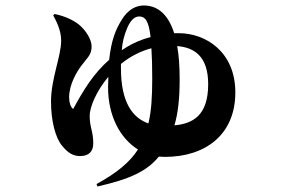

<svg xmlns="http://www.w3.org/2000/svg" viewBox="-20 -606 1040 700"><path d="M174 -550C184 -531 203 -497 203 -458C203 -401 166 -319 166 -236C166 -165 182 -104 206 -75C228 -48 247 -37 272 -37C305 -37 320 -55 320 -83C320 -128 307 -141 307 -183C307 -218 333 -276 375 -326L374 -287C374 -185 417 -102 483 -61C453 -14 405 25 332 65L335 74C454 47 516 18 559 -35L581 -34C729 -34 838 -115 838 -269C838 -418 729 -485 632 -485H615C590 -564 546 -586 504 -586C479 -586 447 -574 422 -531C402 -498 386 -461 378 -388C319 -336 283 -275 247 -209C238 -213 232 -233 232 -251C232 -299 261 -346 277 -367C298 -396 314 -405 314 -437C314 -461 294 -495 267 -517C249 -531 219 -547 179 -555ZM421 -373C457 -402 494 -420 532 -430C534 -401 535 -364 535 -319C535 -254 532 -201 521 -156C464 -176 421 -232 421 -356ZM626 -438C688 -433 739 -401 739 -299C739 -184 682 -155 616 -149C629 -193 635 -246 635 -317C635 -365 632 -405 626 -438ZM424 -423C426 -450 432 -476 443 -502C454 -529 469 -546 487 -546C508 -546 522 -533 529 -471C495 -462 466 -449 443 -435Z"/></svg>

Font: Source Han Serif KR Heavy
Style: Regular
Weight: 900
Designer: Ryoko NISHIZUKA 西塚涼子 (kana & ideographs); Frank Grießhammer (Latin, Greek & Cyrillic); Wenlong ZHANG 张文龙 (bopomofo); San
Foundry: Adobe
Version: Version 2.001;hotconv 1.1.0;makeotfexe 2.6.0